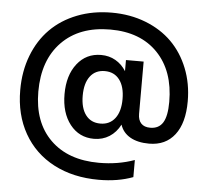

<svg xmlns="http://www.w3.org/2000/svg" viewBox="-56 -750 1016 940"><g transform="rotate(5 452.5 -279.5)"><path d="M631.8 -464.8V-208Q631.8 -177.7 647 -161.4Q662.1 -145 691.9 -145Q733.9 -145 753.9 -177Q773.9 -209 773.9 -278.8Q773.9 -430.7 689.2 -518.8Q604.5 -606.9 456.1 -606.9Q304.7 -606.9 217.8 -517.8Q130.9 -428.7 130.9 -273.9Q130.9 -123 217.8 -37.6Q304.7 47.9 457 47.9Q550.3 47.9 630.9 19V103Q556.6 130.9 462.9 130.9Q337.4 130.9 241.9 81.1Q146.5 31.2 94.2 -60.8Q42 -152.8 42 -273.9Q42 -366.2 71.8 -443.6Q101.6 -521 155.3 -575.2Q209 -629.4 286.4 -659.7Q363.8 -689.9 456.1 -689.9Q546.4 -689.9 622.8 -660.2Q699.2 -630.4 752 -577.9Q804.7 -525.4 834.2 -451.2Q863.8 -377 863.8 -290Q863.8 -182.6 818.8 -124.8Q773.9 -66.9 692.9 -66.9Q636.7 -66.9 600.1 -87.9Q563.5 -108.9 550.8 -147.9Q531.2 -109.4 497.8 -88.1Q464.4 -66.9 421.9 -66.9Q349.1 -66.9 304.4 -123.8Q259.8 -180.7 259.8 -272.9Q259.8 -365.2 304.4 -422.1Q349.1 -479 421.9 -479Q461.4 -479 492.9 -460.9Q524.4 -442.9 544.9 -410.2V-464.8ZM446.8 -144Q492.7 -144 518.8 -178Q544.9 -211.9 544.9 -272.9Q544.9 -334 519 -367.9Q493.2 -401.9 446.8 -401.9Q400.4 -401.9 374.8 -367.9Q349.1 -334 349.1 -272.9Q349.1 -211.9 374.8 -178Q400.4 -144 446.8 -144Z"/></g></svg>

Font: Overused Grotesk Medium
Style: Regular
Weight: 500
Version: Version 0.002